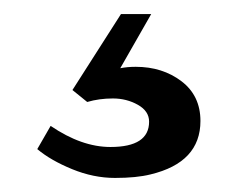

<svg xmlns="http://www.w3.org/2000/svg" viewBox="-20 -43 340 273"><path d="M151 54Q161 52 173 52Q211 52 238 72.5Q265 93 265 129Q265 188 194 205Q174 210 143.5 210Q113 210 82.5 197.5Q52 185 33 169L52 136Q96 166 137 166Q192 166 192 130Q192 115 176 106Q160 97 140.5 97Q121 97 104 102L83 85L152 -23H195Z"/></svg>

Font: Questrial
Style: Regular
Weight: 400
Designer: Joe Prince
Foundry: Joe Prince
Version: Version 1.002